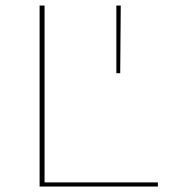

<svg xmlns="http://www.w3.org/2000/svg" viewBox="-20 -678 623 698"><path d="M554 -15V0H124V-658H142V-15ZM417 -412H403V-658H419Z"/></svg>

Font: Ysabeau SC Thin
Style: Regular
Weight: 200
Designer: Christian Thalmann (Catharsis Fonts)
Version: Version 0.003